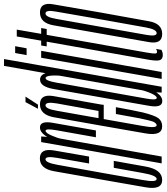

<svg xmlns="http://www.w3.org/2000/svg" viewBox="22 -868 830 956"><g transform="rotate(-90 437.0 -390.0)"><path d="M19 2.5Q71 2.5 85.8 -80.5Q100.5 -163.5 114 -238.5H79.5Q66 -165.5 53.8 -95.2Q41.5 -25 24 -25Q6 -25 18.8 -95Q31.5 -165 55 -300.5Q84.5 -463.5 94.8 -521Q105 -578.5 122 -578.5Q139 -578.5 129 -521.2Q119 -464 101 -361.5H135.5Q153.5 -465 165.8 -535.8Q178 -606.5 126 -606.5Q75 -606.5 62.5 -536.2Q50 -466 21 -300.5Q-3 -162.5 -17.5 -80Q-32 2.5 19 2.5Z M231.5 -327.5H265.5Q291.5 -476 303.2 -541Q315 -606 280.5 -606Q257.5 -606 238.2 -577.8Q219 -549.5 212.5 -511.5L223.5 -498Q227.5 -519.5 240.5 -548.8Q253.5 -578 263.5 -578Q276 -578 266.8 -526.2Q257.5 -474.5 231.5 -327.5ZM101.5 0H135.5L231.5 -541.5L235.5 -600H207.5Z M286.5 2.5 291.5 -25Q275 -25 288 -95.5Q300 -166 324.5 -302Q353.5 -465 363.5 -522Q373 -578.5 390.5 -578.5Q409.5 -578.5 400 -522Q389.5 -467 362.5 -314.5H321L316.5 -288.5H393Q394 -295.5 394.5 -301.5Q424.5 -470.5 436.5 -538.5Q448 -606 395.5 -606Q343.5 -606 331 -536Q319 -466 289.5 -302Q266.5 -166.5 251 -81.5Q236 2.5 286.5 2.5ZM291.5 -25 286.5 2.5Q312 2.5 327 -17Q341 -37 355 -93.5Q367.5 -150 381.5 -228H347.5Q336 -165 326 -110.5Q315 -57 308.5 -40.5Q300 -25 291.5 -25ZM373.5 -616H394L434 -678H406.5Z M454 0H483L621 -785H587L456 -43ZM411.5 3Q435 3 454 -25Q473 -53 480 -89L469 -112Q463.5 -83.5 450.8 -54Q438 -24.5 427.5 -24.5Q414.5 -24.5 424.2 -77Q434 -129.5 464 -301Q494.5 -473 503.8 -525.5Q513 -578 526 -578Q536.5 -578 538.5 -549Q540.5 -520 536 -492L554 -514Q561 -549.5 551.2 -577.5Q541.5 -605.5 518.5 -605.5Q484 -605.5 472 -539.5Q460 -473.5 430 -301Q400 -129.5 388.2 -63.2Q376.5 3 411.5 3Z M522 0H556.5L662 -600H627.5ZM651 -729.5 640.5 -672.5H674.5L685 -729.5Z M640.5 5.5Q653.5 5.5 666.5 -0.5L671.5 -28Q664 -23 657 -23Q649.5 -23 648.5 -31.5Q647.5 -40 653.5 -75.5L741.5 -572.5H770.5L775.5 -600H746.5L767.5 -721.5H733.5L712.5 -600H688.5L684 -572.5H707.5L617.5 -64.5Q610 -20.5 616.2 -7.5Q622.5 5.5 640.5 5.5Z M746 2.5Q797.5 2.5 809 -62.2Q820.5 -127 852 -300.5Q882 -474 893.5 -540Q905 -606 853 -606Q801 -606 789.2 -540Q777.5 -474 747 -300.5Q716.5 -127.5 705.2 -62.5Q694 2.5 746 2.5ZM750 -25Q732 -25 741.5 -76.8Q751 -128.5 781 -300.5Q812 -472.5 821 -525.5Q830 -578.5 848 -578.5Q867 -578.5 857.2 -525.8Q847.5 -473 818 -300.5Q787.5 -129 778 -77Q768.5 -25 750 -25Z"/></g></svg>

Font: Anybody UltraCondensed ExtraLight
Style: Italic
Weight: 250
Width: 1
Italic angle: -10°
Version: Version 1.113;gftools[0.9.25]